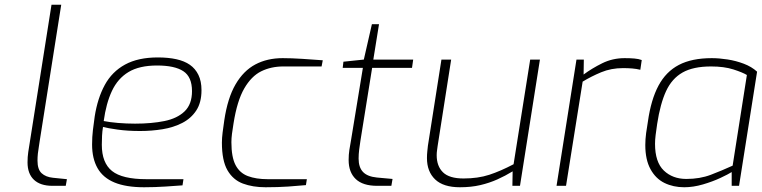

<svg xmlns="http://www.w3.org/2000/svg" viewBox="-20 -783 3211 809"><path d="M201 0Q150 0 123 -25.5Q96 -51 96 -99Q96 -122 99 -142Q102 -162 105 -180L197 -763H238L147 -187Q146 -177 143.5 -163.5Q141 -150 139.5 -135.5Q138 -121 138 -106Q138 -69 155.5 -53Q173 -37 203 -34L262 -28L257 0Z M587 6Q511 6 462.5 -14Q414 -34 391 -74.5Q368 -115 368 -174Q368 -206 371.5 -235Q375 -264 379 -292Q391 -369 421.5 -425Q452 -481 507 -511Q562 -541 645 -541Q689 -541 723 -533.5Q757 -526 780 -510Q803 -494 816 -467.5Q829 -441 829 -403Q829 -351 807 -317.5Q785 -284 748 -265Q711 -246 665 -238.5Q619 -231 570 -231Q517 -231 475 -237Q433 -243 414 -248Q411 -230 410 -211Q409 -192 409 -173Q409 -97 452 -62.5Q495 -28 597 -28H753L749 -2Q722 0 677.5 3Q633 6 587 6ZM549 -262Q619 -262 673 -273Q727 -284 758 -314Q789 -344 789 -399Q789 -459 752.5 -483Q716 -507 642 -507Q567 -507 521.5 -479.5Q476 -452 451.5 -399.5Q427 -347 417 -273Q442 -268 477 -265Q512 -262 549 -262Z M1099 6Q1045 6 1003.5 -9.5Q962 -25 938.5 -65.5Q915 -106 915 -182Q915 -201 918 -225Q921 -249 925 -276Q939 -370 972.5 -427.5Q1006 -485 1056 -511.5Q1106 -538 1171 -538Q1207 -538 1254.5 -535Q1302 -532 1340 -529L1335 -503H1174Q1122 -503 1080.5 -482.5Q1039 -462 1009 -410Q979 -358 964 -263Q960 -239 957.5 -219.5Q955 -200 955 -184Q955 -121 972.5 -87.5Q990 -54 1024.5 -41Q1059 -28 1108 -28H1273L1269 -3Q1238 0 1195 3Q1152 6 1099 6Z M1569 0Q1509 0 1479 -28.5Q1449 -57 1449 -109Q1449 -131 1452 -151Q1455 -171 1459 -192L1509 -497H1424L1427 -523L1513 -532L1547 -681H1577L1553 -532H1721L1716 -497H1548L1499 -192Q1496 -174 1493.5 -153.5Q1491 -133 1491 -115Q1491 -78 1509.5 -58.5Q1528 -39 1568 -35L1634 -29L1629 0Z M1918 6Q1848 6 1813.5 -27Q1779 -60 1779 -117Q1779 -132 1780.5 -145.5Q1782 -159 1783 -169L1840 -532H1881L1824 -168Q1823 -159 1821.5 -149.5Q1820 -140 1820 -129Q1820 -83 1846.5 -57Q1873 -31 1933 -31Q1994 -31 2041.5 -46.5Q2089 -62 2144 -91L2214 -532H2255L2171 0H2139L2140 -61Q2109 -42 2075.5 -27Q2042 -12 2003.5 -3Q1965 6 1918 6Z M2325 0 2409 -532H2440L2439 -469Q2474 -495 2517.5 -516.5Q2561 -538 2612 -538Q2634 -538 2652.5 -536.5Q2671 -535 2684 -530L2678 -489Q2662 -493 2644 -494.5Q2626 -496 2605 -496Q2555 -496 2513 -478.5Q2471 -461 2435 -439L2365 0Z M2863 6Q2817 6 2780 -12Q2743 -30 2721 -70Q2699 -110 2699 -172Q2699 -196 2702.5 -222.5Q2706 -249 2710 -271Q2723 -363 2754.5 -422Q2786 -481 2840.5 -509.5Q2895 -538 2979 -538Q3010 -538 3045.5 -532.5Q3081 -527 3114 -514.5Q3147 -502 3170 -481L3094 0H3063V-58Q3049 -49 3016 -33.5Q2983 -18 2942 -6Q2901 6 2863 6ZM2872 -29Q2929 -29 2975 -46.5Q3021 -64 3067 -85L3127 -467Q3109 -478 3070 -490.5Q3031 -503 2976 -503Q2901 -503 2856 -477.5Q2811 -452 2786.5 -399Q2762 -346 2749 -261Q2745 -234 2742.5 -214Q2740 -194 2740 -177Q2740 -100 2777 -64.5Q2814 -29 2872 -29Z"/></svg>

Font: Exo Thin ExtraLight
Style: Italic
Weight: 250
Italic angle: -9°
Version: Version 2.000